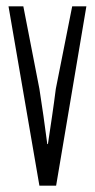

<svg xmlns="http://www.w3.org/2000/svg" viewBox="-20 -589 300 609"><path d="M7 -569 105 0H158L254 -569H209L157 -307C150 -251 141 -192 132 -132H130C122 -192 114 -251 105 -307L54 -569Z"/></svg>

Font: 寒蝉无机体 CompactMedium
Style: Regular
Weight: 500
Width: 3
Designer: ChillTanhei {Warren2060}; 
Source Han Sans {Ryoko NISHIZUKA 西塚涼子 (kana, bopomofo & ideographs); Paul D. Hunt (Latin, Gre
Foundry: ChillType&Adobe
Version: Version 1.000;Glyphs 3.1.1 (3135)